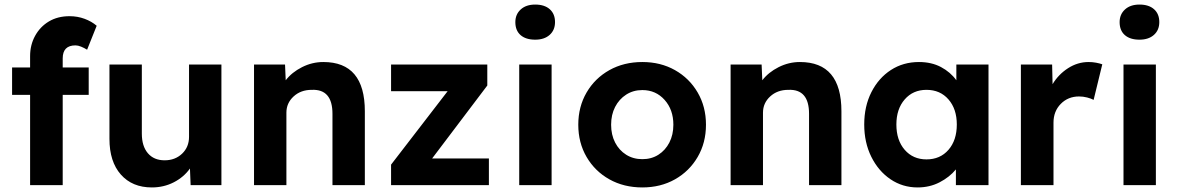

<svg xmlns="http://www.w3.org/2000/svg" viewBox="-20 -812 5170 842"><path d="M112 0V-396H33V-516H112V-566Q112 -615 134 -655Q156 -695 194.5 -718Q233 -741 285 -741Q320 -741 351 -729.5Q382 -718 404 -699L362 -594Q349 -602 335.5 -607.5Q322 -613 311 -613Q255 -613 255 -556V-516H369V-396H255V0Z M646 10Q560 10 510 -46.5Q460 -103 460 -203V-529H602V-226Q602 -171 628.5 -140Q655 -109 702 -109Q748 -109 778.5 -138Q809 -167 809 -212V-529H951V0H816L813 -73Q786 -35 742 -12.5Q698 10 646 10Z M1094 0V-529H1230L1233 -460Q1260 -495 1304.5 -517.5Q1349 -540 1398 -540Q1580 -540 1580 -324V0H1438V-313Q1438 -422 1347 -418Q1299 -418 1267.5 -389Q1236 -360 1236 -318V0Z M1695 0V-90L1943 -412H1695V-529H2117V-437L1875 -117H2124V0Z M2327 -638Q2286 -638 2263 -658Q2240 -678 2240 -715Q2240 -749 2263.5 -770.5Q2287 -792 2327 -792Q2368 -792 2391 -771.5Q2414 -751 2414 -715Q2414 -680 2390.5 -659Q2367 -638 2327 -638ZM2257 0V-529H2399V0Z M2797 10Q2716 10 2652.5 -25.5Q2589 -61 2552.5 -123.5Q2516 -186 2516 -265Q2516 -344 2552.5 -406.5Q2589 -469 2652.5 -504.5Q2716 -540 2797 -540Q2877 -540 2940 -504.5Q3003 -469 3039.5 -406.5Q3076 -344 3076 -265Q3076 -186 3039.5 -123.5Q3003 -61 2940 -25.5Q2877 10 2797 10ZM2797 -114Q2837 -114 2867.5 -133.5Q2898 -153 2915.5 -187Q2933 -221 2933 -265Q2933 -331 2894.5 -374Q2856 -417 2797 -417Q2757 -417 2726 -397Q2695 -377 2677.5 -343Q2660 -309 2660 -265Q2660 -221 2677.5 -187Q2695 -153 2726 -133.5Q2757 -114 2797 -114Z M3184 0V-529H3320L3323 -460Q3350 -495 3394.5 -517.5Q3439 -540 3488 -540Q3670 -540 3670 -324V0H3528V-313Q3528 -422 3437 -418Q3389 -418 3357.5 -389Q3326 -360 3326 -318V0Z M4004 10Q3938 10 3885 -26Q3832 -62 3801 -124.5Q3770 -187 3770 -266Q3770 -346 3801.5 -408Q3833 -470 3887 -505Q3941 -540 4010 -540Q4065 -540 4106.5 -518Q4148 -496 4174 -460V-529H4315V0H4172V-69Q4144 -35 4100.5 -12.5Q4057 10 4004 10ZM4043 -113Q4103 -113 4139.5 -155Q4176 -197 4176 -266Q4176 -334 4139.5 -376Q4103 -418 4043 -418Q3984 -418 3947.5 -376Q3911 -334 3911 -266Q3911 -197 3947.5 -155Q3984 -113 4043 -113Z M4457 0V-529H4594L4596 -443Q4622 -486 4664 -513Q4706 -540 4754 -540Q4771 -540 4787 -537Q4803 -534 4814 -530L4776 -374Q4765 -380 4747.5 -384.5Q4730 -389 4712 -389Q4664 -389 4632 -356.5Q4600 -324 4600 -274V0Z M4977 -638Q4936 -638 4913 -658Q4890 -678 4890 -715Q4890 -749 4913.5 -770.5Q4937 -792 4977 -792Q5018 -792 5041 -771.5Q5064 -751 5064 -715Q5064 -680 5040.5 -659Q5017 -638 4977 -638ZM4907 0V-529H5049V0Z"/></svg>

Font: Lexend Deca SemiBold
Style: Regular
Weight: 600
Designer: Bonnie Shaver-Troup, Thomas Jockin
Foundry: Lexend
Version: Version 1.008; ttfautohint (v1.8.4.7-5d5b)